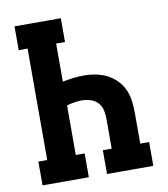

<svg xmlns="http://www.w3.org/2000/svg" viewBox="-82 -805 765 874"><g transform="rotate(-10 300.0 -367.5)"><path d="M44 0V-110H85V-625H44V-735H258V-625H217V-449Q242 -454 266.5 -457Q291 -460 316 -460Q344 -460 371.5 -454.5Q399 -449 423.5 -436.5Q448 -424 467.5 -403.5Q487 -383 498 -357.5Q509 -332 512 -304.5Q515 -277 515 -249V-110H556V0H342V-110H383V-249Q383 -269 378.5 -289Q374 -309 360 -323.5Q346 -338 326.5 -344Q307 -350 287 -350Q269 -350 251.5 -347Q234 -344 217 -339V-110H258V0Z"/></g></svg>

Font: Iosevka Slab XBdEx
Style: Regular
Weight: 800
Width: 7
Monospace: yes
Designer: Belleve Invis
Foundry: Belleve Invis
Version: Version 11.1.0; ttfautohint (v1.8.3)